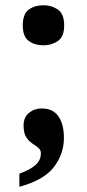

<svg xmlns="http://www.w3.org/2000/svg" viewBox="-20 -559 333 733"><path d="M146 -386Q113 -386 90 -402.5Q67 -419 67 -462Q67 -506 90 -522.5Q113 -539 146 -539Q177 -539 201 -522.5Q225 -506 225 -462Q225 -419 201 -402.5Q177 -386 146 -386ZM54 154V104Q95 89 115.5 71Q136 53 136 26Q136 13 126 5Q116 -3 103 -11.5Q90 -20 80 -35.5Q70 -51 70 -80Q70 -111 90.5 -128Q111 -145 139 -145Q182 -145 203 -115Q224 -85 224 -32Q224 29 185.5 79Q147 129 54 154Z"/></svg>

Font: Noto Serif Gurmukhi
Style: Bold
Weight: 700
Designer: Vaibhav Singh and the Monotype Design Team
Foundry: Monotype Imaging Inc.
Version: Version 2.004; ttfautohint (v1.8.4.7-5d5b)